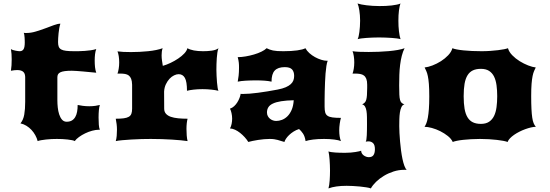

<svg xmlns="http://www.w3.org/2000/svg" viewBox="-20 -801 3124 1090"><path d="M96.2 -100.6Q112.3 -120.1 117.7 -150.4Q123 -180.7 123 -223.1V-364.3Q122.6 -373 120.4 -380.1Q118.2 -387.2 113 -392.3Q107.9 -397.5 99.1 -400.4Q90.3 -403.3 77.1 -403.3Q69.8 -403.3 61.3 -402.3Q52.7 -401.4 42 -399.4Q44.4 -413.6 45.4 -430.2Q46.4 -446.8 46.4 -463.9Q46.4 -479.5 45.4 -494.6Q44.4 -509.8 42 -522.5Q46.9 -519 54.2 -516.8Q61.5 -514.6 68.8 -513.2Q76.2 -511.7 82.5 -511Q88.9 -510.3 92.3 -510.3Q106.4 -510.3 113.5 -521.2Q120.6 -532.2 120.6 -559.6Q120.6 -564 120.4 -571.8Q120.1 -579.6 119.6 -587.9Q119.1 -596.2 117.9 -603.5Q116.7 -610.8 114.7 -614.7Q118.7 -613.8 122.6 -613.8Q126.5 -613.8 130.9 -613.8Q155.8 -613.8 183.3 -622.1Q210.9 -630.4 237.1 -640.1Q263.2 -649.9 285.6 -658.2Q308.1 -666.5 322.8 -666.5Q318.8 -654.8 316.4 -640.6Q314 -626.5 312.5 -612.3Q311 -598.1 310.3 -584.7Q309.6 -571.3 309.6 -562Q309.6 -545.9 313.5 -535.9Q317.4 -525.9 327.4 -520.3Q337.4 -514.6 355.2 -512.5Q373 -510.3 400.9 -510.3Q412.6 -510.3 428.5 -510.5Q444.3 -510.7 461.4 -512Q478.5 -513.2 495.4 -515.6Q512.2 -518.1 526.4 -522.5Q521.5 -509.8 519.5 -492.7Q517.6 -475.6 517.6 -457.5Q517.6 -437 519.5 -419.4Q521.5 -401.9 526.4 -388.2Q509.8 -389.6 490 -391.6Q470.2 -393.6 450.7 -395.3Q431.2 -397 414.6 -398.2Q397.9 -399.4 387.7 -399.4Q363.3 -399.4 347.4 -397.2Q331.5 -395 322.3 -390.4Q313 -385.7 309.3 -378.7Q305.7 -371.6 305.7 -362.3V-231.4Q305.7 -212.4 307.9 -191.2Q310.1 -169.9 315.9 -151.9Q321.8 -133.8 332 -121.8Q342.3 -109.9 358.4 -109.9Q376 -109.9 387.9 -116.9Q399.9 -124 407.2 -136.7Q414.6 -149.4 417.7 -166.7Q420.9 -184.1 420.9 -205.1Q431.6 -202.6 449.7 -200.2Q467.8 -197.8 486.8 -197.8Q505.4 -197.8 521.7 -200.2Q538.1 -202.6 546.9 -205.1Q543 -194.3 541.3 -175Q539.6 -155.8 539.6 -133.8Q539.6 -111.8 541 -92.8Q542.5 -73.7 546.9 -64.5H542Q523.9 -64.5 503.2 -58.8Q482.4 -53.2 463.4 -43.9Q444.3 -34.7 428.5 -23.2Q412.6 -11.7 404.3 0Q400.4 -2.9 389.4 -5.1Q378.4 -7.3 364 -9Q349.6 -10.7 333.5 -11.5Q317.4 -12.2 302.7 -12.2Q288.1 -12.2 272.2 -11.5Q256.3 -10.7 241.2 -9Q226.1 -7.3 213.6 -5.1Q201.2 -2.9 193.8 0Q189.5 -17.1 180.4 -33.4Q171.4 -49.8 158.7 -63.5Q146 -77.1 130.1 -86.9Q114.3 -96.7 96.2 -100.6Z M637.2 0Q641.1 -12.7 642.6 -30.3Q644 -47.9 644 -64.9Q644 -80.6 642.1 -96.2Q640.1 -111.8 637.2 -127Q664.6 -127 682.4 -129.4Q700.2 -131.8 710.9 -137.9Q721.7 -144 725.8 -155.3Q730 -166.5 730 -184.1V-319.8Q729.5 -340.8 724.6 -353.3Q719.7 -365.7 711.2 -372.3Q702.6 -378.9 690.2 -381.1Q677.7 -383.3 662.1 -383.3H647Q650.9 -393.1 653.8 -410.4Q656.7 -427.7 656.7 -446.8Q656.7 -465.3 654.1 -482.2Q651.4 -499 647 -509.3Q661.1 -507.3 680.9 -506.3Q700.7 -505.4 723.6 -505.4Q747.1 -505.4 772.2 -506.6Q797.4 -507.8 821.3 -510.3Q845.2 -512.7 866.5 -517.1Q887.7 -521.5 903.3 -527.3Q899.9 -517.6 898.7 -507.6Q897.5 -497.6 897.5 -486.8Q897.5 -471.7 899.7 -456.5Q901.9 -441.4 904.3 -427.2Q925.3 -433.1 948.5 -444.1Q971.7 -455.1 991.9 -468.8Q1012.2 -482.4 1026.4 -497.6Q1040.5 -512.7 1043.9 -527.3Q1058.1 -519 1080.8 -514.6Q1103.5 -510.3 1132.8 -510.3Q1144.5 -510.3 1157.2 -511Q1169.9 -511.7 1181.9 -513.4Q1193.8 -515.1 1203.9 -518.6Q1213.9 -522 1220.2 -527.3Q1216.3 -517.6 1214.1 -502.9Q1211.9 -488.3 1210.7 -471.4Q1209.5 -454.6 1209 -437.3Q1208.5 -419.9 1208.5 -404.8Q1208.5 -389.6 1209.5 -370.4Q1210.4 -351.1 1211.9 -333.3Q1213.4 -315.4 1215.6 -302.2Q1217.8 -289.1 1220.2 -285.6Q1204.1 -289.6 1179.9 -292.2Q1155.8 -294.9 1129.4 -294.9Q1103 -294.9 1079.6 -292.2Q1056.2 -289.6 1041.5 -285.6Q1041.5 -337.9 1029.5 -358.9Q1017.6 -379.9 994.1 -379.9Q982.4 -379.9 968.5 -373.3Q954.6 -366.7 942.6 -354Q930.7 -341.3 921.9 -323Q913.1 -304.7 911.6 -281.2L912.1 -184.1Q912.1 -166.5 922.1 -155.3Q932.1 -144 949.7 -137.9Q967.3 -131.8 991.7 -129.4Q1016.1 -127 1044.9 -127Q1042 -116.7 1040.3 -101.6Q1038.6 -86.4 1038.6 -69.3Q1038.6 -50.8 1040 -32Q1041.5 -13.2 1044.9 0Q1029.3 -2.4 1006.3 -4.6Q983.4 -6.8 956.1 -8.5Q928.7 -10.3 897.9 -11.2Q867.2 -12.2 836.4 -12.2Q813 -12.2 783.9 -11.5Q754.9 -10.7 726.6 -9Q698.2 -7.3 674.1 -5.1Q649.9 -2.9 637.2 0Z M1285.6 -71.8Q1292 -83 1294.9 -97.7Q1297.9 -112.3 1297.9 -127.4Q1297.9 -143.1 1294.4 -158.7Q1291 -174.3 1285.6 -184.1Q1298.8 -188.5 1309.3 -198.2Q1319.8 -208 1327.4 -220.2Q1335 -232.4 1339.8 -245.1Q1344.7 -257.8 1346.2 -268.6Q1348.6 -267.6 1351.6 -267.6Q1354.5 -267.6 1357.9 -267.6Q1394 -267.6 1445.3 -274.4Q1496.6 -281.2 1556.2 -292.5Q1584 -297.9 1602.1 -305.7Q1620.1 -313.5 1630.9 -323.5Q1641.6 -333.5 1645.8 -345.2Q1649.9 -356.9 1649.9 -370.1Q1649.9 -394 1637.9 -407Q1626 -419.9 1596.7 -419.9Q1558.1 -419.9 1539.8 -400.6Q1521.5 -381.3 1521.5 -337.4Q1505.4 -341.3 1482.4 -343Q1459.5 -344.7 1431.6 -344.7Q1417.5 -344.7 1403.1 -344.2Q1388.7 -343.8 1375 -343Q1361.3 -342.3 1349.6 -340.8Q1337.9 -339.4 1329.6 -337.4Q1332.5 -352.5 1334.7 -371.6Q1336.9 -390.6 1336.9 -416Q1336.9 -424.3 1336.7 -431.4Q1336.4 -438.5 1335.7 -445.3Q1335 -452.1 1333.5 -459.7Q1332 -467.3 1329.6 -476.6Q1350.1 -476.6 1374.5 -480.7Q1398.9 -484.9 1422.1 -491.7Q1445.3 -498.5 1464.4 -507.8Q1483.4 -517.1 1493.7 -527.3Q1502.4 -522.9 1510.7 -519.8Q1519 -516.6 1529.8 -514.4Q1540.5 -512.2 1554.7 -511.2Q1568.8 -510.3 1588.9 -510.3Q1634.8 -510.3 1667.2 -514.9Q1699.7 -519.5 1713.9 -527.3Q1721.7 -512.7 1736.3 -499.5Q1751 -486.3 1768.3 -476.8Q1785.6 -467.3 1803.5 -461.7Q1821.3 -456.1 1835.9 -456.1H1840.3Q1835.9 -445.3 1833 -426.3Q1830.1 -407.2 1828.1 -383.5Q1826.2 -359.9 1825.2 -333.5Q1824.2 -307.1 1823.5 -281.5Q1822.8 -255.9 1822.8 -233.4Q1822.8 -210.9 1822.8 -195.3Q1822.8 -175.3 1826.2 -162.8Q1829.6 -150.4 1839.6 -143.6Q1849.6 -136.7 1867.9 -134.3Q1886.2 -131.8 1915.5 -131.8Q1913.6 -126 1911.9 -117.4Q1910.2 -108.9 1908.7 -99.1Q1907.2 -89.4 1906.5 -79.6Q1905.8 -69.8 1905.8 -61.5Q1905.8 -23.4 1915.5 0Q1903.8 -5.4 1877.4 -8.8Q1851.1 -12.2 1819.8 -12.2Q1784.7 -12.2 1757.6 -8.8Q1730.5 -5.4 1714.8 0Q1710.9 -26.9 1700 -43Q1689 -59.1 1677.7 -68.4Q1660.6 -63 1646.5 -54Q1632.3 -44.9 1621.3 -34.4Q1610.4 -23.9 1603.5 -13.4Q1596.7 -2.9 1594.7 4.9Q1583.5 2 1574.5 -1Q1565.4 -3.9 1556.2 -6.6Q1546.9 -9.3 1536.1 -10.7Q1525.4 -12.2 1510.7 -12.2Q1495.6 -12.2 1478.8 -10.7Q1461.9 -9.3 1445.3 -6.6Q1428.7 -3.9 1414.3 -1Q1399.9 2 1389.6 4.9Q1381.3 -8.8 1369.1 -22.2Q1356.9 -35.6 1343 -46.6Q1329.1 -57.6 1314.2 -64.5Q1299.3 -71.3 1285.6 -71.8ZM1495.6 -162.6Q1495.6 -150.9 1500.5 -141.8Q1505.4 -132.8 1512.9 -126.7Q1520.5 -120.6 1529.8 -117.4Q1539.1 -114.3 1547.9 -114.3Q1564 -114.3 1580.8 -120.6Q1597.7 -127 1611.8 -140.9Q1626 -154.8 1635.7 -177.2Q1645.5 -199.7 1647.5 -231.9Q1605.5 -231 1576.4 -226.3Q1547.4 -221.7 1529.3 -213.1Q1511.2 -204.6 1503.4 -191.9Q1495.6 -179.2 1495.6 -162.6Z M2010.3 -578.6Q2013.2 -584 2015.9 -594.7Q2018.6 -605.5 2020.3 -619.6Q2022 -633.8 2023.2 -650.1Q2024.4 -666.5 2024.4 -683.6Q2024.4 -699.2 2023.2 -714.1Q2022 -729 2020 -741.9Q2018.1 -754.9 2015.4 -765.1Q2012.7 -775.4 2009.8 -781.2Q2018.6 -778.3 2031.7 -775.6Q2044.9 -772.9 2061.3 -771Q2077.6 -769 2096.2 -767.8Q2114.7 -766.6 2133.8 -766.6Q2151.4 -766.6 2169.4 -767.3Q2187.5 -768.1 2203.6 -770Q2219.7 -772 2232.9 -774.7Q2246.1 -777.3 2253.9 -781.2Q2251 -774.9 2248.8 -764.6Q2246.6 -754.4 2244.9 -741.5Q2243.2 -728.5 2242.4 -713.6Q2241.7 -698.7 2241.7 -683.6Q2241.7 -668 2242.4 -652.8Q2243.2 -637.7 2244.9 -623.8Q2246.6 -609.9 2248.8 -598.1Q2251 -586.4 2253.9 -578.6Q2246.1 -581.1 2233.2 -582.8Q2220.2 -584.5 2203.9 -585.7Q2187.5 -586.9 2168.9 -587.6Q2150.4 -588.4 2131.3 -588.4Q2112.3 -588.4 2094 -587.6Q2075.7 -586.9 2059.8 -585.7Q2043.9 -584.5 2031 -582.8Q2018.1 -581.1 2010.3 -578.6ZM1941.4 66.4Q1956.5 66.4 1970.9 65.2Q1985.4 64 1997.6 62Q2009.8 60.1 2018.3 58.1Q2026.9 56.2 2030.3 54.7Q2030.3 63 2034.4 69.8Q2038.6 76.7 2044.9 81.3Q2051.3 85.9 2058.8 88.6Q2066.4 91.3 2073.7 91.3Q2092.3 91.3 2100.3 79.6Q2108.4 67.9 2108.4 45.9Q2108.4 21.5 2097.9 11.5Q2087.4 1.5 2071.8 1.5Q2067.9 1.5 2064 2Q2060.1 2.4 2056.2 3.4Q2058.6 0.5 2060.1 -9.5Q2061.5 -19.5 2062.3 -33.4Q2063 -47.4 2063.2 -63.5Q2063.5 -79.6 2063.5 -94.7Q2063.5 -117.2 2063.2 -136.7Q2063 -156.2 2060.5 -171.1Q2058.1 -186 2052.5 -195.8Q2046.9 -205.6 2036.1 -208.5Q2044.9 -212.9 2050.5 -218.5Q2056.2 -224.1 2059.1 -234.4Q2062 -244.6 2063.2 -260.7Q2064.5 -276.9 2064.5 -302.2V-319.8Q2064.5 -340.8 2059.6 -353.3Q2054.7 -365.7 2045.9 -372.3Q2037.1 -378.9 2024.4 -381.1Q2011.7 -383.3 1996.6 -383.3H1981.4Q1985.4 -393.1 1988.3 -410.4Q1991.2 -427.7 1991.2 -446.8Q1991.2 -465.3 1988.5 -482.7Q1985.8 -500 1981.4 -510.3Q1996.6 -507.8 2020.5 -506.8Q2044.4 -505.9 2073.2 -505.9Q2100.6 -505.9 2130.1 -507.1Q2159.7 -508.3 2187 -510.7Q2214.4 -513.2 2237.8 -517.3Q2261.2 -521.5 2276.9 -527.3Q2267.1 -508.3 2261 -484.1Q2254.9 -460 2251.5 -432.6Q2248 -405.3 2247.1 -375.7Q2246.1 -346.2 2246.1 -316.4Q2246.1 -284.2 2247.1 -264.4Q2248 -244.6 2251.2 -233.4Q2254.4 -222.2 2260.3 -217Q2266.1 -211.9 2275.9 -208.5Q2264.6 -205.6 2258.8 -192.6Q2252.9 -179.7 2250.2 -161.9Q2247.6 -144 2247.1 -123.5Q2246.6 -103 2246.6 -85Q2246.6 -68.4 2247.8 -45.7Q2249 -22.9 2251.2 2.4Q2253.4 27.8 2256.8 53.7Q2260.3 79.6 2264.9 101.6Q2269.5 123.5 2275.6 140.1Q2281.7 156.7 2289.1 163.6Q2285.2 163.1 2281.5 163.1Q2277.8 163.1 2273.9 163.1Q2243.7 163.1 2214.1 172.6Q2184.6 182.1 2159.4 197.3Q2134.3 212.4 2115 231.2Q2095.7 250 2085.4 268.6Q2076.7 265.1 2059.6 262.5Q2042.5 259.8 2022.7 257.8Q2002.9 255.9 1982.7 254.9Q1962.4 253.9 1947.8 253.9Q1884.3 253.9 1844.7 268.6Q1847.2 260.3 1848.9 248.5Q1850.6 236.8 1851.6 223.4Q1852.5 210 1853 195.6Q1853.5 181.2 1853.5 168Q1853.5 151.9 1852.8 136Q1852.1 120.1 1851.1 105.7Q1850.1 91.3 1848.4 79.3Q1846.7 67.4 1844.7 58.6Q1850.6 61 1860.8 62.5Q1871.1 64 1884 64.9Q1897 65.9 1911.9 66.2Q1926.8 66.4 1941.4 66.4Z M2390.1 -81.1Q2395.5 -88.9 2400.4 -101.1Q2405.3 -113.3 2408.9 -133.1Q2412.6 -152.8 2414.8 -181.9Q2417 -210.9 2417 -252.9Q2417 -296.9 2414.8 -324.2Q2412.6 -351.6 2408.9 -368.9Q2405.3 -386.2 2400.4 -397Q2395.5 -407.7 2390.6 -418Q2410.2 -419.9 2435.1 -429.4Q2460 -439 2483.2 -453.6Q2506.3 -468.3 2524.4 -487.3Q2542.5 -506.3 2548.3 -527.3Q2557.1 -523.4 2573.7 -520.3Q2590.3 -517.1 2612.3 -514.9Q2634.3 -512.7 2660.2 -511.5Q2686 -510.3 2713.9 -510.3Q2739.3 -510.3 2763.2 -512Q2787.1 -513.7 2807.1 -516.1Q2827.1 -518.6 2841.8 -521.5Q2856.4 -524.4 2863.8 -527.3Q2869.6 -506.3 2888.2 -487.3Q2906.7 -468.3 2930.4 -453.6Q2954.1 -439 2978.8 -429.4Q3003.4 -419.9 3021.5 -418Q3016.6 -408.2 3012 -397.7Q3007.3 -387.2 3003.7 -369.9Q3000 -352.5 2997.8 -325.4Q2995.6 -298.3 2995.6 -255.4Q2995.6 -212.9 2997.1 -183.3Q2998.5 -153.8 3001.5 -133.8Q3004.4 -113.8 3009.5 -101.6Q3014.6 -89.4 3022 -81.1Q3009.8 -81.1 2994.1 -77.4Q2978.5 -73.7 2961.7 -67.6Q2944.8 -61.5 2928.5 -53.2Q2912.1 -44.9 2898.4 -35.4Q2884.8 -25.9 2875 -15.6Q2865.2 -5.4 2861.8 4.9Q2852.5 1.5 2836.9 -1.5Q2821.3 -4.4 2800.8 -6.8Q2780.3 -9.3 2755.9 -10.7Q2731.4 -12.2 2704.6 -12.2Q2678.2 -12.2 2654.1 -10.7Q2629.9 -9.3 2609.6 -7.1Q2589.4 -4.9 2574 -1.7Q2558.6 1.5 2550.3 4.9Q2542 -13.2 2522.5 -28.8Q2502.9 -44.4 2479.5 -56.2Q2456.1 -67.9 2431.9 -74.5Q2407.7 -81.1 2390.1 -81.1ZM2612.3 -254.9Q2612.3 -213.4 2617.4 -183.6Q2622.6 -153.8 2634.3 -134.8Q2646 -115.7 2664.6 -106.7Q2683.1 -97.7 2710 -97.7Q2738.3 -97.7 2756.3 -109.6Q2774.4 -121.6 2784.7 -142.6Q2794.9 -163.6 2798.8 -192.4Q2802.7 -221.2 2802.7 -254.9Q2802.7 -288.6 2798.8 -317.1Q2794.9 -345.7 2784.7 -366.5Q2774.4 -387.2 2756.3 -398.7Q2738.3 -410.2 2710 -410.2Q2683.1 -410.2 2664.6 -401.4Q2646 -392.6 2634.3 -373.8Q2622.6 -355 2617.4 -325.7Q2612.3 -296.4 2612.3 -254.9Z"/></svg>

Font: Arbutus
Style: Regular
Weight: 400
Designer: Karolina Lach
Foundry: Sorkin Type Co.
Version: Version 1.003